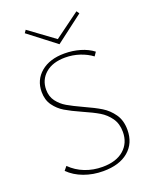

<svg xmlns="http://www.w3.org/2000/svg" viewBox="-157 -943 831 1038"><g transform="rotate(-20 258.0 -424.0)"><path d="M266 -719 110 -839 121 -855 267 -748 413 -855 424 -839ZM270 -357Q330 -330 366 -308Q402 -286 427.5 -249.5Q453 -213 453 -159Q453 -82 400.5 -37.5Q348 7 255 7Q196 7 144.5 -12Q93 -31 58 -66L76 -88Q111 -53 158 -34.5Q205 -16 259 -16Q338 -16 382 -54.5Q426 -93 426 -157Q426 -204 403 -236.5Q380 -269 346.5 -289Q313 -309 256 -334Q200 -359 166.5 -379Q133 -399 110 -431Q87 -463 87 -509Q87 -578 137.5 -620.5Q188 -663 273 -663Q320 -663 363 -650.5Q406 -638 437 -614L422 -592Q393 -614 353 -627.5Q313 -641 270 -641Q197 -641 155.5 -605Q114 -569 114 -512Q114 -473 135 -445Q156 -417 187 -399Q218 -381 270 -357Z"/></g></svg>

Font: Ysabeau Infant Extralight
Style: Regular
Weight: 200
Designer: Christian Thalmann (Catharsis Fonts)
Version: Version 0.003